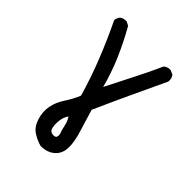

<svg xmlns="http://www.w3.org/2000/svg" viewBox="-204 -809 909 909"><g transform="rotate(45 250.0 -354.5)"><path d="M232 -2Q203 -10 175.5 -27.5Q148 -45 135.5 -84.5Q123 -124 130 -161Q137 -198 160.5 -233.5Q184 -269 199 -306Q172 -400 136 -490.5Q100 -581 57 -670Q59 -686 68 -697Q82 -709 104 -707L123 -697Q162 -629 193.5 -556Q225 -483 244 -409Q278 -477 312.5 -544Q347 -611 378 -680Q394 -694 415 -691L435 -682Q447 -666 444 -645Q403 -558 362 -470Q321 -382 282 -294Q298 -239 315.5 -183.5Q333 -128 331.5 -88.5Q330 -49 303 -25.5Q276 -2 232 -2ZM254 -84Q261 -100 255.5 -112Q250 -124 245 -149.5Q240 -175 227 -194Q209 -171 208.5 -131.5Q208 -92 223 -84.5Q238 -77 254 -84Z"/></g></svg>

Font: NaniFont Regular
Style: Regular
Weight: 400
Designer: Nanigashitei
Version: Version 1.036